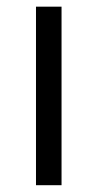

<svg xmlns="http://www.w3.org/2000/svg" viewBox="-20 -545 287 565"><path d="M85.9 0Q85.9 -130.9 85.9 -525.4Q104.5 -525.4 161.1 -525.4Q161.1 -393.6 161.1 0Q142.6 0 85.9 0Z"/></svg>

Font: Gothic A1
Style: Regular
Weight: 400
Designer: HanYang I&C Co.,Ltd.
Version: Version 2.50